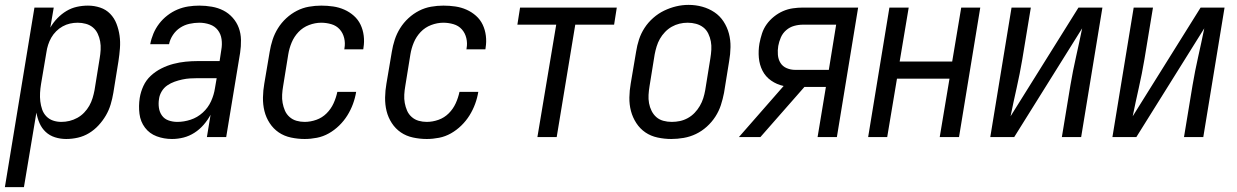

<svg xmlns="http://www.w3.org/2000/svg" viewBox="-46 -561 5066 786"><path d="M-26 205 95 -530H174L160 -448Q172 -469 189 -486.5Q206 -504 226 -516Q246 -528 268.5 -533Q291 -538 314 -538Q340 -538 364 -530Q388 -522 405 -504.5Q422 -487 431 -463.5Q440 -440 443.5 -415Q447 -390 445 -363.5Q443 -337 439 -311L418 -181Q414 -157 407 -133.5Q400 -110 387.5 -88.5Q375 -67 357.5 -48Q340 -29 318.5 -16Q297 -3 273 2.5Q249 8 225 8Q201 8 179 1Q157 -6 141 -21Q125 -36 116 -56.5Q107 -77 103 -100L52 205ZM205 -62Q222 -62 238.5 -66Q255 -70 270.5 -78.5Q286 -87 298.5 -100Q311 -113 319.5 -128Q328 -143 333 -159.5Q338 -176 341 -192L362 -322Q365 -339 366 -357Q367 -375 364 -391.5Q361 -408 354 -423Q347 -438 334.5 -448.5Q322 -459 305.5 -463.5Q289 -468 272 -468Q256 -468 240.5 -464.5Q225 -461 210.5 -453Q196 -445 184 -433Q172 -421 164 -407Q156 -393 151 -377.5Q146 -362 144 -347L122 -217Q119 -199 118 -181Q117 -163 119 -146Q121 -129 126.5 -113Q132 -97 143.5 -85Q155 -73 171 -67.5Q187 -62 205 -62Z M658 8Q658 8 658 8Q658 8 658 8Q625 8 595.5 -3Q566 -14 547.5 -38.5Q529 -63 525 -95Q521 -127 526 -160Q530 -185 541 -209Q552 -233 571.5 -251Q591 -269 615 -281Q639 -293 664 -299.5Q689 -306 714 -308.5Q739 -311 764 -311H853L860 -357Q864 -379 861 -400.5Q858 -422 845.5 -438Q833 -454 812.5 -461Q792 -468 770 -468Q750 -468 729.5 -463.5Q709 -459 691.5 -447.5Q674 -436 662 -418Q650 -400 646 -380H569Q573 -402 582 -423.5Q591 -445 605.5 -464Q620 -483 639.5 -498Q659 -513 680.5 -522Q702 -531 724.5 -534.5Q747 -538 770 -538Q796 -538 821.5 -533.5Q847 -529 868.5 -518Q890 -507 906.5 -488.5Q923 -470 931.5 -447Q940 -424 940.5 -397.5Q941 -371 937 -345L880 0H801L816 -91Q804 -69 787.5 -50Q771 -31 750 -17.5Q729 -4 705.5 2Q682 8 658 8ZM680 -62Q707 -62 734.5 -71Q762 -80 784 -100Q806 -120 818 -146.5Q830 -173 834 -200L841 -241H764Q748 -241 732 -240Q716 -239 700 -235.5Q684 -232 668.5 -226.5Q653 -221 639 -211.5Q625 -202 616 -187Q607 -172 605 -156Q602 -138 604.5 -120Q607 -102 617 -88Q627 -74 644 -68Q661 -62 680 -62Z M1201 8Q1173 8 1145 2Q1117 -4 1095 -19Q1073 -34 1058 -57Q1043 -80 1036.5 -106.5Q1030 -133 1030.5 -162Q1031 -191 1036 -219L1058 -349Q1062 -374 1070 -398.5Q1078 -423 1092 -445.5Q1106 -468 1126 -486.5Q1146 -505 1169.5 -517Q1193 -529 1218.5 -533.5Q1244 -538 1269 -538Q1294 -538 1318 -534.5Q1342 -531 1363.5 -521.5Q1385 -512 1402.5 -496.5Q1420 -481 1430 -460Q1440 -439 1443 -414.5Q1446 -390 1442 -366Q1442 -364 1441.5 -362Q1441 -360 1441 -359H1363Q1364 -360 1364 -361Q1364 -362 1364 -363Q1368 -384 1363 -405Q1358 -426 1344.5 -441Q1331 -456 1310.5 -462Q1290 -468 1269 -468Q1244 -468 1219 -458.5Q1194 -449 1176 -430Q1158 -411 1148 -387Q1138 -363 1134 -338L1113 -208Q1110 -191 1109 -173.5Q1108 -156 1111 -139.5Q1114 -123 1120.5 -108Q1127 -93 1139.5 -82Q1152 -71 1168 -66.5Q1184 -62 1201 -62Q1225 -62 1249 -70.5Q1273 -79 1291 -97Q1309 -115 1319.5 -138Q1330 -161 1335 -185H1412Q1408 -160 1399 -135.5Q1390 -111 1376 -88.5Q1362 -66 1342.5 -47Q1323 -28 1300 -15Q1277 -2 1251.5 3Q1226 8 1201 8Z M1701 8Q1673 8 1645 2Q1617 -4 1595 -19Q1573 -34 1558 -57Q1543 -80 1536.5 -106.5Q1530 -133 1530.5 -162Q1531 -191 1536 -219L1558 -349Q1562 -374 1570 -398.5Q1578 -423 1592 -445.5Q1606 -468 1626 -486.5Q1646 -505 1669.5 -517Q1693 -529 1718.5 -533.5Q1744 -538 1769 -538Q1794 -538 1818 -534.5Q1842 -531 1863.5 -521.5Q1885 -512 1902.5 -496.5Q1920 -481 1930 -460Q1940 -439 1943 -414.5Q1946 -390 1942 -366Q1942 -364 1941.5 -362Q1941 -360 1941 -359H1863Q1864 -360 1864 -361Q1864 -362 1864 -363Q1868 -384 1863 -405Q1858 -426 1844.5 -441Q1831 -456 1810.5 -462Q1790 -468 1769 -468Q1744 -468 1719 -458.5Q1694 -449 1676 -430Q1658 -411 1648 -387Q1638 -363 1634 -338L1613 -208Q1610 -191 1609 -173.5Q1608 -156 1611 -139.5Q1614 -123 1620.5 -108Q1627 -93 1639.5 -82Q1652 -71 1668 -66.5Q1684 -62 1701 -62Q1725 -62 1749 -70.5Q1773 -79 1791 -97Q1809 -115 1819.5 -138Q1830 -161 1835 -185H1912Q1908 -160 1899 -135.5Q1890 -111 1876 -88.5Q1862 -66 1842.5 -47Q1823 -28 1800 -15Q1777 -2 1751.5 3Q1726 8 1701 8Z M2154 0 2231 -460H2072L2083 -530H2479L2468 -460H2309L2233 0Z M2702 8Q2674 8 2646 2Q2618 -4 2596 -19Q2574 -34 2559 -57Q2544 -80 2537 -106.5Q2530 -133 2530.5 -162Q2531 -191 2536 -219L2558 -349Q2562 -375 2570 -399.5Q2578 -424 2592.5 -446.5Q2607 -469 2628 -487.5Q2649 -506 2673 -517.5Q2697 -529 2722 -535Q2747 -541 2773 -541Q2802 -541 2829 -533.5Q2856 -526 2878.5 -511Q2901 -496 2916 -473Q2931 -450 2938 -423.5Q2945 -397 2944.5 -368Q2944 -339 2939 -311L2918 -181Q2913 -155 2905 -130.5Q2897 -106 2882.5 -83.5Q2868 -61 2847.5 -42.5Q2827 -24 2803 -12.5Q2779 -1 2753 3.5Q2727 8 2702 8ZM2704 -62Q2721 -62 2737.5 -65.5Q2754 -69 2769.5 -77.5Q2785 -86 2797.5 -99Q2810 -112 2819 -127.5Q2828 -143 2833 -159Q2838 -175 2841 -192L2862 -322Q2865 -340 2866 -357.5Q2867 -375 2864 -391.5Q2861 -408 2853.5 -423.5Q2846 -439 2833 -449Q2820 -459 2803.5 -463.5Q2787 -468 2769 -468Q2752 -468 2735.5 -464Q2719 -460 2704 -451.5Q2689 -443 2676.5 -430Q2664 -417 2655.5 -402Q2647 -387 2642 -370.5Q2637 -354 2634 -338L2613 -208Q2610 -190 2609 -172.5Q2608 -155 2611 -138.5Q2614 -122 2621.5 -107Q2629 -92 2641 -81.5Q2653 -71 2669.5 -66.5Q2686 -62 2704 -62Z M2979 0 3162 -209Q3134 -215 3111 -231Q3088 -247 3075.5 -271.5Q3063 -296 3060.5 -325Q3058 -354 3063 -383Q3067 -404 3073.5 -424Q3080 -444 3092.5 -461.5Q3105 -479 3122.5 -493Q3140 -507 3159.5 -515.5Q3179 -524 3200 -527Q3221 -530 3241 -530H3467L3380 0H3301L3335 -205H3247L3067 0ZM3209 -275H3347L3377 -460H3241Q3223 -460 3205 -455Q3187 -450 3172.5 -437.5Q3158 -425 3150.5 -407.5Q3143 -390 3140 -373Q3137 -355 3138.5 -336.5Q3140 -318 3149 -303.5Q3158 -289 3174.5 -282Q3191 -275 3209 -275Z M3508 0 3595 -530H3674L3637 -309H3852L3889 -530H3967L3880 0H3801L3841 -239H3626L3586 0Z M4008 0 4095 -530H4174L4139 -318Q4129 -259 4116 -201.5Q4103 -144 4091 -85L4369 -530H4467L4380 0H4301L4336 -212Q4346 -271 4359 -328.5Q4372 -386 4384 -445L4106 0Z M4508 0 4595 -530H4674L4639 -318Q4629 -259 4616 -201.5Q4603 -144 4591 -85L4869 -530H4967L4880 0H4801L4836 -212Q4846 -271 4859 -328.5Q4872 -386 4884 -445L4606 0Z"/></svg>

Font: Iosevka Curly Oblique
Style: Regular
Weight: 400
Italic angle: -9°
Monospace: yes
Designer: Belleve Invis
Foundry: Belleve Invis
Version: Version 11.1.0; ttfautohint (v1.8.3)